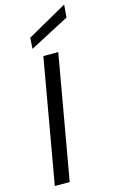

<svg xmlns="http://www.w3.org/2000/svg" viewBox="-141 -994 617 1046"><g transform="rotate(-15 168.0 -471.0)"><path d="M31 0 154 -700H238L115 0ZM107 -753 111 -815 336 -942 330 -870Z"/></g></svg>

Font: DM Sans 20pt
Style: Italic
Weight: 400
Italic angle: -10°
Version: Version 4.004;gftools[0.9.30]